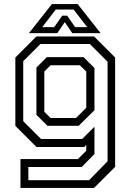

<svg xmlns="http://www.w3.org/2000/svg" viewBox="-20 -718 645 938"><path d="M80 200V59H361L401.5 18.5V-10L391.5 0H158L55 -103V-437L158 -540H439.5L542.5 -437V97L439.5 200ZM118.5 162.5H415L505.5 70V-416.5L419 -503H177.5L93.5 -419V-126L180.5 -39H381.5L441.5 -99V34.5L379 98H118.5ZM212 -103.5 158 -157V-388L209 -439H388L441.5 -385.5V-179.5L364.5 -103.5ZM227 -141.5H351.5L401.5 -191.5V-368.5L370.5 -399H227L196.5 -368.5V-172ZM233.5 -698H359.5L471.5 -556H333L296.5 -610L260 -556H121.5ZM252.5 -671.5 186.5 -585.5H245L284 -641.5H308L347 -585.5H406L339.5 -671.5Z"/></svg>

Font: Tourney
Style: Regular
Weight: 400
Designer: Tyler Finck
Foundry: Etcetera Type Co
Version: Version 1.015